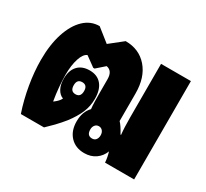

<svg xmlns="http://www.w3.org/2000/svg" viewBox="-113 -691 933 869"><g transform="rotate(30 353.0 -256.5)"><path d="M72 0Q51 -62 39.5 -129.5Q28 -197 28 -258Q28 -338 47.5 -397.5Q67 -457 101.5 -490Q136 -523 182 -523L250 -469L318 -523Q389 -523 432 -473.5Q475 -424 475 -340V-196Q490 -181 509 -145H512Q510 -162 509 -184.5Q508 -207 508 -233V-514H664V0H512Q510 -27 502 -53Q491 -24 466.5 -7Q442 10 408 10Q362 10 334.5 -19.5Q307 -49 307 -98Q307 -148 336 -178Q334 -195 333.5 -217.5Q333 -240 333 -264V-332Q333 -376 300 -382L258 -345H251L200 -382Q181 -375 169.5 -340Q158 -305 158 -254Q158 -228 161 -193Q164 -158 170 -123H172Q180 -129 184 -133Q188 -137 191 -140Q197 -146 202 -156Q183 -163 171.5 -184Q160 -205 160 -236Q160 -279 182 -303Q204 -327 244 -327Q284 -327 306 -301Q328 -275 328 -227Q328 -188 313.5 -154Q299 -120 270 -82Q260 -70 251.5 -60Q243 -50 230 -36.5Q217 -23 193 0ZM241 -201Q268 -201 268 -233Q268 -264 241 -264Q214 -264 214 -233Q214 -201 241 -201ZM406 -65Q419 -65 426 -74Q433 -83 433 -97Q433 -111 425.5 -120Q418 -129 406 -129Q394 -129 386.5 -120Q379 -111 379 -97Q379 -65 406 -65Z"/></g></svg>

Font: Noto Sans Thai Looped UI Condensed Black
Style: Regular
Weight: 900
Width: 3
Designer: Cadson Demak Team
Foundry: Cadson Demak Co., Ltd.
Version: Version 1.000; ttfautohint (v1.8.4.7-5d5b)